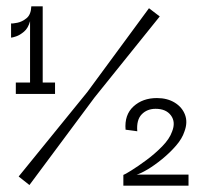

<svg xmlns="http://www.w3.org/2000/svg" viewBox="-20 -587 630 607"><path d="M75 -302V-520Q69 -498 56 -487Q43 -476 31 -472Q19 -468 15 -468V-513Q19 -512 34.5 -515Q50 -518 64 -529.5Q78 -541 79 -567H115V-302ZM30 -290V-326H154V-290ZM73 -2 39 -29 256 -296 451 -561 485 -535 279 -279ZM370 0V-34Q374 -35 395 -48Q416 -61 443 -81Q470 -101 493 -124.5Q516 -148 524 -171Q536 -201 520.5 -222Q505 -243 472 -243Q445 -243 428 -225.5Q411 -208 414 -172L377 -177Q373 -224 402 -250.5Q431 -277 476 -277Q509 -277 532.5 -262.5Q556 -248 565 -224Q574 -200 563 -171Q556 -149 536.5 -126.5Q517 -104 492.5 -84Q468 -64 446 -51Q424 -38 412 -35H576V0Z"/></svg>

Font: Darker Grotesque Medium
Style: Regular
Weight: 500
Designer: Gabriel Lam
Foundry: TypeRant
Version: Version 1.000;gftools[0.9.28]